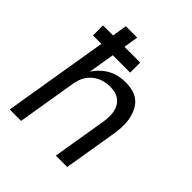

<svg xmlns="http://www.w3.org/2000/svg" viewBox="-200 -868 1001 1001"><g transform="rotate(45 300.0 -367.5)"><path d="M32 0 128 -580H66V-654H140L153 -735H237L224 -654H340V-580H212L188 -434Q201 -456 220.5 -474.5Q240 -493 263 -505.5Q286 -518 311 -523Q336 -528 361 -528Q389 -528 416 -520.5Q443 -513 462 -495.5Q481 -478 492 -453.5Q503 -429 507.5 -402Q512 -375 510.5 -347Q509 -319 504 -290L456 0H372L422 -302Q425 -321 425.5 -340Q426 -359 422.5 -376.5Q419 -394 410 -409.5Q401 -425 387 -435.5Q373 -446 355 -450.5Q337 -455 318 -455Q301 -455 283.5 -451.5Q266 -448 249.5 -440.5Q233 -433 218.5 -420.5Q204 -408 194 -393Q184 -378 178.5 -361Q173 -344 170 -327L116 0Z"/></g></svg>

Font: Iosevka Aile
Style: Italic
Weight: 400
Italic angle: -9°
Designer: Belleve Invis
Foundry: Belleve Invis
Version: Version 28.0.1; ttfautohint (v1.8.4)